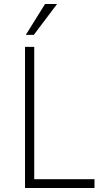

<svg xmlns="http://www.w3.org/2000/svg" viewBox="-20 -939 528 959"><path d="M105 0V-705H151V-44H452V0ZM109 -765 205 -919H265L149 -765Z"/></svg>

Font: Nunito Sans 7pt Condensed ExtraLight
Style: Regular
Weight: 250
Width: 3
Designer: Vernon Adams
Foundry: Vernon Adams
Version: Version 3.101;gftools[0.9.27]